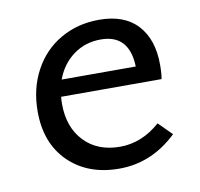

<svg xmlns="http://www.w3.org/2000/svg" viewBox="-57 -480 569 546"><g transform="rotate(-10 227.5 -207.5)"><path d="M413 -64Q340 6 246 6Q156 6 100.5 -48Q45 -102 45 -194Q45 -260 73 -312Q101 -364 150.5 -392.5Q200 -421 262 -421Q335 -421 373 -379.5Q411 -338 411 -265Q411 -238 408 -224H118Q117 -217 117 -203Q117 -136 155.5 -95.5Q194 -55 259 -55Q322 -55 375 -102ZM128 -272H342Q339 -365 257 -365Q212 -365 178 -340Q144 -315 128 -272Z"/></g></svg>

Font: Ysabeau Medium
Style: Regular
Weight: 500
Designer: Christian Thalmann (Catharsis Fonts)
Version: Version 0.003